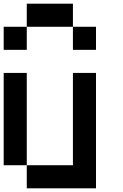

<svg xmlns="http://www.w3.org/2000/svg" viewBox="-20 -1020 665 1040"><path d="M0 -125V-625H125V-125ZM0 -750V-875H125V-750ZM125 -125H375V-625H500V0H125ZM125 -875V-1000H375V-875ZM375 -875H500V-750H375Z"/></svg>

Font: Galmuri7 Regular
Style: Regular
Weight: 400
Designer: Lee Minseo (quiple)
Version: Version 2.399;hotconv 1.1.1;makeotfexe 2.6.0 DEVELOPMENT